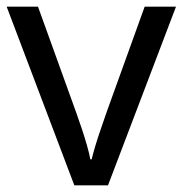

<svg xmlns="http://www.w3.org/2000/svg" viewBox="-20 -556 548 576"><path d="M203 0 0 -536H94L208 -220Q216 -198 225 -171Q234 -144 241 -119.5Q248 -95 251 -78H255Q259 -95 266.5 -120Q274 -145 283.5 -172Q293 -199 300 -220L414 -536H508L304 0Z"/></svg>

Font: Noto Sans Sinhala
Style: Regular
Weight: 400
Designer: Jelle Bosma - Monotype Design Team
Foundry: Monotype Imaging Inc.
Version: Version 2.006